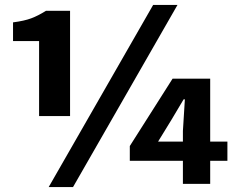

<svg xmlns="http://www.w3.org/2000/svg" viewBox="-20 -748 995 781"><path d="M139 -581H33V-657Q79 -663 107 -673.5Q135 -684 167 -704H265V-276H139ZM603 -728H702L277 13H178ZM724 -94H508V-154L682 -428H835V-172H905V-94H835V0H724ZM724 -172V-215L732 -344H727L677 -260L623 -172Z"/></svg>

Font: Nebula Sans Bold
Style: Regular
Weight: 700
Designer: Paul D. Hunt for Adobe (as Source Sans)
Foundry: Nebula Entertainment & Broadcasting LLC
Version: Version 1.010